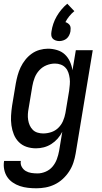

<svg xmlns="http://www.w3.org/2000/svg" viewBox="-31 -790 551 1033"><path d="M165 223Q142 223 119.5 220.5Q97 218 76 211Q55 204 37 191.5Q19 179 7.5 161.5Q-4 144 -8.5 121.5Q-13 99 -9 76H81Q78 93 86 107.5Q94 122 107.5 130Q121 138 137.5 140.5Q154 143 171 143Q193 143 215 133.5Q237 124 252 106Q267 88 275 66Q283 44 287 22L304 -81Q294 -61 279 -44Q264 -27 245 -15Q226 -3 205 2.5Q184 8 163 8Q136 8 112 0Q88 -8 70.5 -25.5Q53 -43 43.5 -66.5Q34 -90 30.5 -115.5Q27 -141 28.5 -167.5Q30 -194 34 -221L54 -341Q58 -363 64 -385Q70 -407 80 -428Q90 -449 105 -468Q120 -487 139.5 -501Q159 -515 182 -521.5Q205 -528 227 -528Q252 -528 276.5 -520.5Q301 -513 318 -497Q335 -481 345 -459Q355 -437 359 -412L377 -520H468L376 36Q372 60 364 84.5Q356 109 341.5 131.5Q327 154 307 172.5Q287 191 263 202.5Q239 214 214 218.5Q189 223 165 223ZM201 -72Q223 -72 244.5 -79Q266 -86 282.5 -102Q299 -118 308 -139Q317 -160 321 -182L341 -302Q343 -318 344.5 -335Q346 -352 344 -368Q342 -384 337 -399Q332 -414 321.5 -425.5Q311 -437 296 -442.5Q281 -448 265 -448Q242 -448 219.5 -439Q197 -430 180.5 -412Q164 -394 155.5 -372Q147 -350 143 -327L123 -207Q120 -192 119 -176Q118 -160 120.5 -144.5Q123 -129 129 -115.5Q135 -102 145.5 -91.5Q156 -81 171 -76.5Q186 -72 201 -72ZM288 -569Q278 -569 268 -572.5Q258 -576 252 -583Q246 -590 245 -600Q244 -610 246 -621Q249 -642 256 -662.5Q263 -683 274 -702Q285 -721 299.5 -738.5Q314 -756 331 -770L369 -730Q354 -718 341.5 -702.5Q329 -687 321 -671Q328 -669 335 -664Q342 -659 345.5 -652.5Q349 -646 349 -637.5Q349 -629 348 -621Q346 -610 341 -600Q336 -590 328 -583Q320 -576 309 -572.5Q298 -569 288 -569Z"/></svg>

Font: Iosevka Medium Oblique
Style: Regular
Weight: 500
Italic angle: -9°
Monospace: yes
Designer: Belleve Invis
Foundry: Belleve Invis
Version: Version 32.5.0; ttfautohint (v1.8.4)